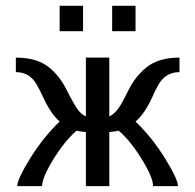

<svg xmlns="http://www.w3.org/2000/svg" viewBox="-20 -637 668 657"><path d="M34.2 0ZM443.8 -530.3ZM363.8 -617.2H443.8V-530.3H363.8ZM184.1 -617.2H264.2V-530.3H184.1ZM354 -185.1V0H273.9V-185.1Q252 -187 242.2 -189.9Q201.2 -154.8 162.6 -91.8Q124 -28.8 124 0H39.1Q39.1 -23.9 83.5 -95.5Q127.9 -167 184.1 -221.2Q153.8 -247.1 126.5 -306.6Q116.7 -328.1 105.5 -347.7Q81.5 -390.1 35.2 -390.1H34.2V-439.9Q107.4 -439.9 149.4 -405.3Q184.6 -376 207 -331.1Q234.9 -276.4 247.3 -260.5Q259.8 -244.6 273.9 -238.8V-439.9H354V-238.8Q378.4 -249 400.9 -292Q410.2 -309.6 420.7 -330.6Q431.2 -351.6 445.8 -370.6Q460.9 -389.6 479.5 -405.3Q521 -439.9 594.2 -439.9V-390.1H593.3Q546.9 -390.1 522.5 -347.7Q510.7 -328.1 502 -306.6Q475.6 -248 443.8 -221.2Q500 -167 544.4 -95.5Q588.9 -23.9 588.9 0H503.9Q503.9 -29.3 465.3 -92Q426.8 -154.8 386.2 -189.9Q376.5 -187 354 -185.1Z"/></svg>

Font: Pfennig
Style: Medium
Weight: 500
Version: Version 20120410 ; ttfautohint (v0.8)